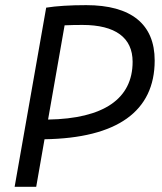

<svg xmlns="http://www.w3.org/2000/svg" viewBox="-20 -723 626 743"><path d="M36.6 0H120.1L152.3 -184.1C433.1 -188.5 578.6 -292 578.6 -488.8C578.6 -629.4 487.8 -703.1 313.5 -703.1C251 -703.1 197.8 -699.7 158.7 -693.4ZM166 -260.3 230 -625C251.5 -626 274.4 -626.5 298.8 -626.5C426.8 -626.5 493.2 -577.1 493.2 -483.9C493.2 -340.8 381.3 -263.7 166 -260.3Z"/></svg>

Font: Cascadia Mono NF SemiLight
Style: Italic
Weight: 350
Italic angle: -10°
Monospace: yes
Designer: Aaron Bell
Foundry: Saja Typeworks
Version: Version 2404.023